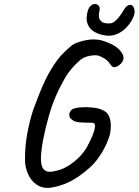

<svg xmlns="http://www.w3.org/2000/svg" viewBox="-20 -879 692 959"><path d="M160 41Q133 22 118.5 -13.5Q104 -49 105 -81Q104 -143 115.5 -208Q127 -273 146 -331Q159 -367 174 -404.5Q189 -442 205 -476Q221 -510 235 -532Q266 -584 299 -616.5Q332 -649 349 -659Q373 -671 410.5 -678.5Q448 -686 485 -678Q511 -671 535.5 -659Q560 -647 575 -632Q585 -621 591 -611Q597 -601 597 -589Q597 -576 585.5 -563Q574 -550 559.5 -545Q545 -540 536 -551Q523 -571 510.5 -580.5Q498 -590 484 -596Q473 -603 454.5 -603Q436 -603 415 -597Q394 -591 377 -576Q369 -569 356 -556Q343 -543 329 -525.5Q315 -508 305 -490Q278 -443 257.5 -395.5Q237 -348 222 -292Q216 -272 208.5 -241Q201 -210 195 -179Q189 -148 187 -125Q182 -86 186.5 -60Q191 -34 209 -25Q227 -16 264 -27Q289 -32 315.5 -47.5Q342 -63 367.5 -86.5Q393 -110 412 -140Q430 -173 442 -202Q454 -231 454.5 -249Q455 -267 437 -266Q397 -266 373 -268.5Q349 -271 337 -284Q326 -290 326 -306Q326 -322 342 -334Q357 -341 386 -343Q415 -345 446 -341.5Q477 -338 497 -327Q517 -317 525 -297.5Q533 -278 533.5 -255.5Q534 -233 530 -212Q522 -181 506.5 -149Q491 -117 466 -83Q451 -62 424.5 -38.5Q398 -15 370 4Q342 23 319 33Q279 51 236 58Q193 65 160 41ZM514 -701Q482 -704 456 -717.5Q430 -731 419 -755.5Q408 -780 416 -815Q421 -839 432.5 -849.5Q444 -860 456 -859Q468 -858 474.5 -848Q481 -838 476 -821Q473 -810 474 -796Q475 -782 487 -771.5Q499 -761 529 -762Q542 -763 554 -773Q566 -783 576 -796Q586 -809 592 -819Q607 -846 619 -852Q631 -858 639.5 -852Q648 -846 651 -833.5Q654 -821 651 -809Q648 -794 636 -774Q624 -754 606 -736.5Q588 -719 564.5 -709Q541 -699 514 -701Z"/></svg>

Font: Caveat SemiBold
Style: Regular
Weight: 600
Designer: Pablo Impallari
Foundry: Pablo Impallari
Version: Version 2.000